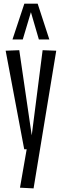

<svg xmlns="http://www.w3.org/2000/svg" viewBox="-20 -810 337 1042"><path d="M88.5 208.6 124.8 0H111.4L10.7 -534.8L84.6 -537.6L152.2 -75.5L211.3 -537.6L285.2 -534.8L162.2 212.4ZM47.8 -596 112.1 -790H184.4L247.7 -596H190.9L147.8 -743.9L103.6 -596Z"/></svg>

Font: Georama ExtraCondensed Thin
Style: Regular
Weight: 100
Width: 2
Designer: Jean-Baptiste Levee
Foundry: Production Type
Version: Version 1.001